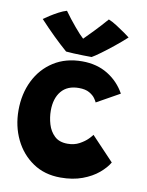

<svg xmlns="http://www.w3.org/2000/svg" viewBox="-86 -830 686 898"><g transform="rotate(10 256.5 -381.0)"><path d="M488 -106Q473 -80 442.5 -54.2Q412 -28.5 367 -11.8Q322 5 263.5 5Q187.5 5 132 -32.8Q76.5 -70.5 46.2 -133.2Q16 -196 16 -271Q16 -349.5 47 -412.2Q78 -475 135.2 -511.5Q192.5 -548 270.5 -548Q340.5 -548 392.5 -516Q444.5 -484 474 -430.5L365 -369.5Q363 -375 354.2 -387.8Q345.5 -400.5 326.8 -411.5Q308 -422.5 276.5 -422.5Q222 -422.5 193.5 -388.2Q165 -354 165 -296Q165 -263.5 174.5 -231.5Q184 -199.5 206.5 -178Q229 -156.5 268.5 -156.5Q300.5 -156.5 324.8 -169.8Q349 -183 363.8 -198.2Q378.5 -213.5 381.5 -218.5ZM358.5 -762.5Q375.5 -756 398.5 -741.2Q421.5 -726.5 440.5 -713Q459.5 -699.5 464 -695.5Q438 -671.5 407.2 -646.8Q376.5 -622 349.8 -602.5Q323 -583 309.5 -575.5Q292.5 -575.5 269.2 -576Q246 -576.5 223.8 -577.5Q201.5 -578.5 187.5 -580Q124 -635 53.5 -711Q64.5 -719 82.5 -730.5Q100.5 -742 120.8 -752.8Q141 -763.5 158.5 -768.5Q183.5 -733.5 212 -699.8Q240.5 -666 255.5 -653Q268.5 -665.5 299.2 -697.5Q330 -729.5 358.5 -762.5Z"/></g></svg>

Font: Grandstander
Style: Bold
Weight: 700
Designer: Tyler Finck
Foundry: Etcetera Type Co
Version: Version 1.200; ttfautohint (v1.8.3)